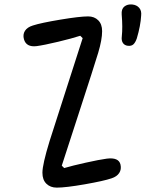

<svg xmlns="http://www.w3.org/2000/svg" viewBox="-20 -853 666 878"><path d="M239.5 5Q210.5 5 192.2 -12.8Q174 -30.5 174 -63Q174 -101 206.5 -207Q223.5 -262 286.5 -456.2Q349.5 -650.5 358 -678.5L347 -689.5Q310.5 -677.5 245.8 -662Q181 -646.5 147 -642Q100 -636.5 89.5 -673.5Q83.5 -695 94 -711.8Q104.5 -728.5 130.5 -736.5Q167.5 -748.5 256 -763.2Q344.5 -778 383 -778Q411.5 -778 429.2 -760.2Q447 -742.5 447 -710.5Q447 -671.5 429 -611.5Q410.5 -550 339 -330.8Q267.5 -111.5 262.5 -95.5L273.5 -84.5Q310.5 -95.5 372.5 -109.2Q434.5 -123 468 -127.5Q523 -134.5 531 -100.5Q536 -78.5 525.2 -62Q514.5 -45.5 490 -37.5Q455 -25.5 367.8 -10.2Q280.5 5 239.5 5ZM536.5 -786.5Q534.5 -812 548.8 -823.2Q563 -834.5 584.5 -832.5Q605 -830.5 616.5 -817.2Q628 -804 625.5 -782Q623 -735.5 605.5 -677Q599 -658.5 590 -650.2Q581 -642 565.5 -643.5Q550 -645 542.2 -656.2Q534.5 -667.5 537 -686.5Q541.5 -728 536.5 -786.5Z"/></svg>

Font: Monaspace Radon
Style: Regular
Weight: 400
Designer: Riley Cran & the Lettermatic Team
Foundry: Lettermatic
Version: Version 1.000 (Monaspace Radon)